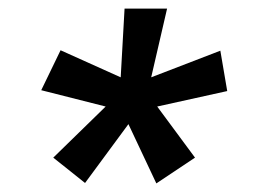

<svg xmlns="http://www.w3.org/2000/svg" viewBox="-20 -706 623 447"><path d="M346 -458 509 -494 493 -588 332 -526 369 -686H270L261 -526L121 -589L76 -496L226 -458L104 -339L178 -280L279 -417L344 -279L434 -339Z"/></svg>

Font: Chivo
Style: Bold Italic
Weight: 700
Italic angle: -8°
Designer: Hector Gatti
Foundry: Omnibus-Type
Version: Version 1.003;PS 001.003;hotconv 1.0.70;makeotf.lib2.5.58329